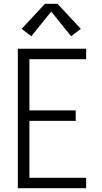

<svg xmlns="http://www.w3.org/2000/svg" viewBox="-20 -992 540 1012"><path d="M74 0V-735H434V-680H135V-410H379V-355H135V-55H434V0ZM145 -801 94 -840 217 -972H283L406 -840L355 -801L250 -931Z"/></svg>

Font: Iosevka SS04 Light
Style: Regular
Weight: 300
Monospace: yes
Designer: Belleve Invis
Foundry: Belleve Invis
Version: Version 19.0.0; ttfautohint (v1.8.4)